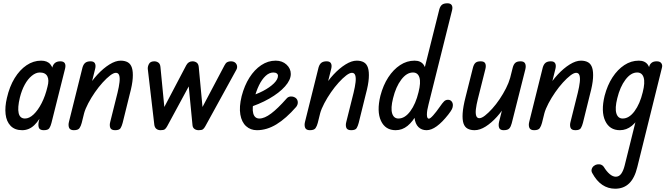

<svg xmlns="http://www.w3.org/2000/svg" viewBox="-20 -792 4071 1168"><path d="M115 0Q70 0 44.5 -26.5Q19 -53 14 -97.5Q9 -142 22 -196Q38 -266 69 -316.5Q100 -367 141.5 -395Q183 -423 230 -423Q268 -423 286.5 -400.5Q305 -378 307 -339.5Q309 -301 295 -252Q273 -175 247 -118.5Q221 -62 189 -31Q157 0 115 0ZM132 -71Q158 -71 184.5 -96Q211 -121 233.5 -165Q256 -209 269 -265Q280 -305 268 -328Q256 -351 222 -351Q198 -351 173.5 -331Q149 -311 130.5 -277Q112 -243 101 -199Q86 -137 93.5 -104Q101 -71 132 -71ZM246 0Q222 0 216.5 -15Q211 -30 216 -53L299 -384Q309 -419 347 -419Q367 -419 374 -407.5Q381 -396 376 -375L293 -44Q288 -24 280 -12Q272 0 246 0Z M680 0Q656 0 650.5 -15.5Q645 -31 651 -52L695 -228Q704 -265 707 -292Q710 -319 705 -334Q700 -349 685 -349Q671 -349 650 -333Q629 -317 604.5 -290Q580 -263 557.5 -230.5Q535 -198 517 -164Q499 -130 491 -101L509 -251Q537 -300 573 -338.5Q609 -377 646 -400Q683 -423 714 -423Q740 -423 757.5 -413Q775 -403 782.5 -379.5Q790 -356 787.5 -316.5Q785 -277 769 -218L726 -44Q721 -25 713.5 -12.5Q706 0 680 0ZM429 0Q406 0 400 -15.5Q394 -31 400 -53L482 -382Q488 -402 499.5 -410.5Q511 -419 531 -419Q551 -419 557.5 -406.5Q564 -394 559 -374L477 -44Q472 -25 463.5 -12.5Q455 0 429 0Z M957 0Q942 0 932 -7.5Q922 -15 919 -31L879 -373Q878 -388 886.5 -403.5Q895 -419 919 -419Q932 -419 943 -411.5Q954 -404 956 -385L986 -76L947 -79L1113 -395Q1126 -419 1151 -419Q1165 -419 1176 -411.5Q1187 -404 1189 -385L1218 -76L1179 -79L1346 -395Q1353 -409 1362.5 -414Q1372 -419 1384 -419Q1401 -419 1410.5 -411Q1420 -403 1422 -391Q1424 -379 1418 -368L1229 -24Q1222 -11 1214.5 -5.5Q1207 0 1189 0Q1173 0 1162.5 -8Q1152 -16 1151 -31L1121 -340L1161 -327L997 -24Q990 -11 982.5 -5.5Q975 0 957 0Z M1543 0Q1504 0 1477 -24.5Q1450 -49 1442 -95.5Q1434 -142 1450 -207Q1467 -272 1497.5 -320Q1528 -368 1569 -395.5Q1610 -423 1657 -423Q1697 -423 1723 -399Q1749 -375 1749 -342Q1749 -306 1714 -266.5Q1679 -227 1618 -192Q1557 -157 1478 -133L1490 -204Q1539 -217 1580 -238.5Q1621 -260 1646 -284.5Q1671 -309 1671 -331Q1671 -340 1663.5 -345.5Q1656 -351 1643 -351Q1618 -351 1595.5 -330Q1573 -309 1555.5 -273Q1538 -237 1527 -192Q1512 -134 1520.5 -102.5Q1529 -71 1558 -71Q1589 -71 1629.5 -101.5Q1670 -132 1722 -191Q1732 -204 1748.5 -205Q1765 -206 1779 -196Q1790 -187 1791.5 -172Q1793 -157 1782 -142Q1720 -71 1661.5 -35.5Q1603 0 1543 0Z M2116 0Q2092 0 2086.5 -15.5Q2081 -31 2087 -52L2131 -228Q2140 -265 2143 -292Q2146 -319 2141 -334Q2136 -349 2121 -349Q2107 -349 2086 -333Q2065 -317 2040.5 -290Q2016 -263 1993.5 -230.5Q1971 -198 1953 -164Q1935 -130 1927 -101L1945 -251Q1973 -300 2009 -338.5Q2045 -377 2082 -400Q2119 -423 2150 -423Q2176 -423 2193.5 -413Q2211 -403 2218.5 -379.5Q2226 -356 2223.5 -316.5Q2221 -277 2205 -218L2162 -44Q2157 -25 2149.5 -12.5Q2142 0 2116 0ZM1865 0Q1842 0 1836 -15.5Q1830 -31 1836 -53L1918 -382Q1924 -402 1935.5 -410.5Q1947 -419 1967 -419Q1987 -419 1993.5 -406.5Q2000 -394 1995 -374L1913 -44Q1908 -25 1899.5 -12.5Q1891 0 1865 0Z M2575 0Q2545 0 2525.5 -19Q2506 -38 2501.5 -76.5Q2497 -115 2512 -174L2653 -737Q2659 -756 2670 -764Q2681 -772 2702 -772Q2721 -772 2728 -760.5Q2735 -749 2730 -729L2587 -157Q2577 -120 2577 -95Q2577 -70 2589 -70Q2597 -70 2615 -90Q2633 -110 2656 -143Q2671 -165 2681 -175Q2691 -185 2705 -185Q2719 -185 2727 -175.5Q2735 -166 2735 -152Q2735 -140 2729.5 -128.5Q2724 -117 2707 -95Q2670 -48 2637 -24Q2604 0 2575 0ZM2387 0Q2324 0 2297.5 -57Q2271 -114 2294 -209Q2311 -274 2342 -321.5Q2373 -369 2414 -396Q2455 -423 2502 -423Q2540 -423 2557.5 -397.5Q2575 -372 2575 -325.5Q2575 -279 2559 -215Q2543 -150 2517.5 -101.5Q2492 -53 2459.5 -26.5Q2427 0 2387 0ZM2404 -71Q2443 -71 2476 -115.5Q2509 -160 2526 -231Q2541 -290 2531.5 -320.5Q2522 -351 2492 -351Q2454 -351 2421 -307.5Q2388 -264 2371 -194Q2356 -134 2365.5 -102.5Q2375 -71 2404 -71Z M2867 0Q2842 0 2824.5 -9.5Q2807 -19 2799.5 -41.5Q2792 -64 2794.5 -103Q2797 -142 2812 -201L2857 -380Q2862 -400 2872 -409.5Q2882 -419 2904 -419Q2926 -419 2932 -406Q2938 -393 2933 -373L2887 -190Q2878 -154 2875 -128Q2872 -102 2877 -87.5Q2882 -73 2896 -73Q2910 -73 2930.5 -89Q2951 -105 2974.5 -131Q2998 -157 3019.5 -189Q3041 -221 3058 -254.5Q3075 -288 3083 -317L3064 -167Q3037 -119 3003 -81.5Q2969 -44 2934 -22Q2899 0 2867 0ZM3044 0Q3022 0 3016.5 -14.5Q3011 -29 3016 -51L3099 -380Q3104 -400 3114.5 -409.5Q3125 -419 3147 -419Q3168 -419 3174.5 -405.5Q3181 -392 3176 -371L3093 -42Q3088 -22 3078.5 -11Q3069 0 3044 0Z M3480 0Q3456 0 3450.5 -15.5Q3445 -31 3451 -52L3495 -228Q3504 -265 3507 -292Q3510 -319 3505 -334Q3500 -349 3485 -349Q3471 -349 3450 -333Q3429 -317 3404.5 -290Q3380 -263 3357.5 -230.5Q3335 -198 3317 -164Q3299 -130 3291 -101L3309 -251Q3337 -300 3373 -338.5Q3409 -377 3446 -400Q3483 -423 3514 -423Q3540 -423 3557.5 -413Q3575 -403 3582.5 -379.5Q3590 -356 3587.5 -316.5Q3585 -277 3569 -218L3526 -44Q3521 -25 3513.5 -12.5Q3506 0 3480 0ZM3229 0Q3206 0 3200 -15.5Q3194 -31 3200 -53L3282 -382Q3288 -402 3299.5 -410.5Q3311 -419 3331 -419Q3351 -419 3357.5 -406.5Q3364 -394 3359 -374L3277 -44Q3272 -25 3263.5 -12.5Q3255 0 3229 0Z M3751 0Q3688 0 3661.5 -57Q3635 -114 3658 -209Q3675 -274 3706 -321.5Q3737 -369 3778 -396Q3819 -423 3866 -423Q3904 -423 3921.5 -397.5Q3939 -372 3939 -325.5Q3939 -279 3923 -215Q3907 -150 3881.5 -101.5Q3856 -53 3823.5 -26.5Q3791 0 3751 0ZM3768 -71Q3807 -71 3840 -115.5Q3873 -160 3890 -231Q3905 -290 3895.5 -320.5Q3886 -351 3856 -351Q3818 -351 3785 -307.5Q3752 -264 3735 -194Q3720 -134 3729.5 -102.5Q3739 -71 3768 -71ZM3722 356Q3679 356 3644 332.5Q3609 309 3583 261Q3576 249 3579.5 237Q3583 225 3592.5 217.5Q3602 210 3613 208Q3628 206 3638 210.5Q3648 215 3653 223Q3670 251 3689 267Q3708 283 3726 283Q3746 283 3759 265Q3772 247 3780 215L3930 -389Q3933 -401 3944 -410Q3955 -419 3975 -419Q3995 -419 4003 -407.5Q4011 -396 4007 -381L3857 224Q3841 291 3807.5 323.5Q3774 356 3722 356Z"/></svg>

Font: Edu TAS Beginner Medium
Style: Regular
Weight: 500
Version: Version 1.003